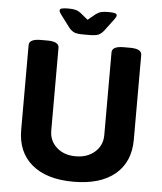

<svg xmlns="http://www.w3.org/2000/svg" viewBox="-59 -926 830 985"><g transform="rotate(5 356.0 -433.5)"><path d="M66 -234V-670Q66 -702 126 -702H160Q220 -702 220 -670V-244Q220 -191 258 -157Q296 -123 356 -123Q416 -123 454.5 -157Q493 -191 493 -244V-670Q493 -702 553 -702H586Q646 -702 646 -670V-234Q646 -119 570 -55.5Q494 8 356 8Q218 8 142 -55.5Q66 -119 66 -234ZM266 -778 218 -842Q209 -854 209 -861Q209 -869 219 -872Q229 -875 254 -875Q276 -875 290 -871.5Q304 -868 317 -858L356 -826L395 -858Q408 -868 422 -871.5Q436 -875 458 -875Q483 -875 493 -872Q503 -869 503 -861Q503 -854 494 -842L446 -778Q432 -761 417.5 -755Q403 -749 370 -749H342Q309 -749 294.5 -755Q280 -761 266 -778Z"/></g></svg>

Font: Asap-Bold
Style: Bold
Weight: 700
Designer: Pablo Cosgaya
Foundry: Omnibus-Type
Version: Version 2.000; ttfautohint (v1.8)